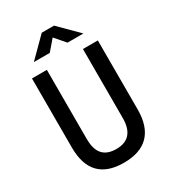

<svg xmlns="http://www.w3.org/2000/svg" viewBox="-215 -1011 1016 1134"><g transform="rotate(-30 293.0 -444.0)"><path d="M291 9.8C439.5 9.8 517.6 -67.4 517.6 -222.7V-693.4H416V-222.7C416 -129.9 374.5 -83 293 -83C208 -83 169.9 -129.9 169.9 -222.7V-693.4H68.4V-222.7C68.4 -67.4 142.6 9.8 291 9.8ZM126.5 -771.5H234.9L295.4 -841.8L356 -771.5H464.4L337.4 -898.4H253.4Z"/></g></svg>

Font: Cascadia Code PL
Style: Regular
Weight: 400
Monospace: yes
Designer: Aaron Bell
Foundry: Saja Typeworks
Version: Version 2404.023